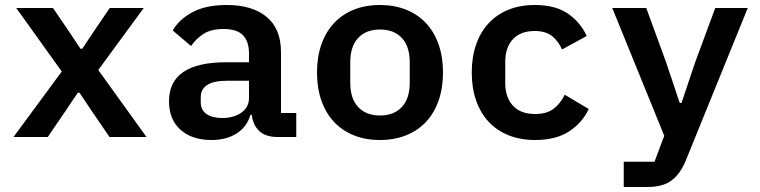

<svg xmlns="http://www.w3.org/2000/svg" viewBox="-20 -548 3040 768"><path d="M34 0 227 -262 45 -516H192L254 -425L302 -353H309L357 -425L419 -516H555L373 -268L566 0H418L347 -104L298 -177H291L242 -104L171 0Z M1090 0Q1043 0 1017.5 -23.5Q992 -47 987 -89H982Q968 -41 927 -14.5Q886 12 826 12Q748 12 702 -29Q656 -70 656 -143Q656 -299 885 -299H976V-333Q976 -382 952 -407Q928 -432 874 -432Q825 -432 795 -413Q765 -394 744 -364L671 -426Q695 -469 748.5 -498.5Q802 -528 887 -528Q989 -528 1046.5 -480.5Q1104 -433 1104 -339V-96H1165V0ZM869 -76Q915 -76 945.5 -97.5Q976 -119 976 -156V-225H888Q783 -225 783 -159V-139Q783 -108 806 -92Q829 -76 869 -76Z M1500 12Q1441 12 1394.5 -7Q1348 -26 1315.5 -61Q1283 -96 1265.5 -146Q1248 -196 1248 -258Q1248 -320 1265.5 -370Q1283 -420 1315.5 -455Q1348 -490 1394.5 -509Q1441 -528 1500 -528Q1558 -528 1605 -509Q1652 -490 1684.5 -455Q1717 -420 1734.5 -370Q1752 -320 1752 -258Q1752 -196 1734.5 -146Q1717 -96 1684.5 -61Q1652 -26 1605 -7Q1558 12 1500 12ZM1500 -86Q1555 -86 1587 -119.5Q1619 -153 1619 -218V-298Q1619 -363 1587 -396.5Q1555 -430 1500 -430Q1445 -430 1413 -396.5Q1381 -363 1381 -298V-218Q1381 -153 1413 -119.5Q1445 -86 1500 -86Z M2120 12Q2061 12 2014 -7Q1967 -26 1934.5 -61Q1902 -96 1884.5 -146Q1867 -196 1867 -258Q1867 -320 1884.5 -370Q1902 -420 1934.5 -455Q1967 -490 2013.5 -509Q2060 -528 2119 -528Q2201 -528 2251 -494Q2301 -460 2327 -404L2228 -350Q2214 -383 2188.5 -403.5Q2163 -424 2119 -424Q2062 -424 2031.5 -391Q2001 -358 2001 -301V-215Q2001 -159 2031.5 -125.5Q2062 -92 2121 -92Q2167 -92 2194.5 -113Q2222 -134 2239 -169L2335 -112Q2309 -57 2256.5 -22.5Q2204 12 2120 12Z M2841 -516H2971L2724 92Q2703 145 2668 172.5Q2633 200 2569 200H2475V99H2598L2637 -5L2429 -516H2565L2644 -300L2699 -136H2706L2761 -300Z"/></svg>

Font: IBM Plex Mono SmBld
Style: Regular
Weight: 600
Monospace: yes
Designer: Mike Abbink, Paul van der Laan, Pieter van Rosmalen
Foundry: Bold Monday
Version: Version 2.3